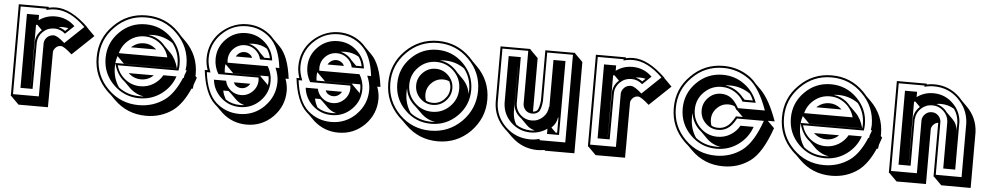

<svg xmlns="http://www.w3.org/2000/svg" viewBox="-37 -808 5881 1143"><g transform="rotate(5 2904.0 -236.0)"><path d="M344.7 -417.5Q327.6 -421.4 310.5 -421.4Q304.2 -421.4 298.1 -420.7Q292 -419.9 285.2 -418.9Q306.6 -414.6 326.7 -399.9ZM150.9 -51.3H151.4Q151.4 -85 151.4 -117.9Q151.4 -150.9 151.9 -184.1Q151.9 -196.8 151.9 -214.6Q151.9 -232.4 152.1 -251.2Q152.3 -270 152.3 -287.8Q152.3 -305.7 152.3 -318.8Q153.3 -340.8 162.1 -358.6Q170.9 -376.5 186.5 -391.1L188 -392.6L159.2 -421.4H150.9ZM455.1 -432.1 502.9 -384.3 376.5 -264.2Q327.1 -308.1 310.5 -308.1Q291.5 -308.1 279.3 -296.4H279.8Q272.9 -289.6 269.3 -282.7Q265.6 -275.9 265.1 -269Q265.1 -233.9 264.9 -193.1Q264.6 -152.3 264.6 -109.4Q264.6 -87.9 264.6 -64.9Q264.6 -42 264.6 -19.8Q264.6 2.4 264.4 23.2Q264.2 43.9 264.2 61.5H88.4L41 14.2H38.1V-534.2H216.8V-531.2L218.3 -529.3Q239.3 -534.2 261.7 -534.2Q306.2 -534.2 354.2 -509.5Q402.3 -484.9 456.1 -433.1ZM327.1 -383.3Q298.8 -408.7 261.7 -408.7Q223.1 -408.7 195.1 -382.6Q167 -356.4 164.6 -318.8L163.6 -39.1H91.3V-481H163.6V-449.2Q206.5 -481 261.7 -481Q329.6 -481 378.4 -433.6Q378.9 -433.1 379.4 -433.1ZM438.5 -433.1Q391.6 -478.5 347.9 -500.2Q304.2 -522 261.7 -522Q231 -522 204.6 -514.2V-522H50.3V2H204.6Q204.6 -32.7 204.8 -74.2Q205.1 -115.7 205.1 -158.4Q205.1 -201.2 205.3 -242.4Q205.6 -283.7 205.6 -318.8V-317.9Q207 -336.9 223.1 -353Q239.3 -367.7 261.7 -367.7Q283.2 -367.7 327.6 -327.6Z M801.3 -51.3Q807.6 -51.3 813.7 -51.3Q819.8 -51.3 826.2 -52.2Q785.6 -58.1 751 -85.9Q748 -88.4 745.4 -90.8Q742.7 -93.3 740.2 -95.7L705.6 -130.4Q702.6 -132.3 701.2 -133.8Q658.7 -167.5 641.1 -234.9Q640.6 -229 640.4 -223.1Q640.1 -217.3 640.1 -210.9Q640.1 -144.5 675.3 -92.8Q729 -51.3 801.3 -51.3ZM850.1 -421.4Q842.8 -421.4 835.7 -420.9Q828.6 -420.4 821.8 -419.4Q865.2 -414.6 901.4 -385.7Q914.1 -375 925.8 -360.4L961.4 -325.2Q994.1 -292.5 1008.8 -236.3H691.9L650.4 -277.8Q647 -267.6 644.5 -257.3Q642.1 -247.1 641.1 -235.8H1009.3Q1010.3 -242.7 1010.5 -248.5Q1010.7 -254.4 1010.7 -259.8Q1010.7 -329.6 969.2 -383.8Q916 -421.4 850.1 -421.4ZM629.4 -45.4Q618.7 -53.7 607.4 -65.4Q527.3 -145.5 527.3 -259.8Q527.3 -374.5 607.4 -453.1Q687 -534.2 801.3 -534.2Q916 -534.2 995.1 -453.6Q1000.5 -447.8 1005.9 -442.1Q1011.2 -436.5 1016.1 -430.2L1044.4 -402.3Q1123.5 -323.7 1123.5 -210.9Q1123.5 -207.5 1123.3 -204.8Q1123 -202.1 1123 -199.7L1131.8 -190.9Q1128.9 -181.2 1126 -173.3Q1123 -165.5 1120.6 -158.7H1121.1Q1120.1 -156.2 1118.9 -153.1Q1117.7 -149.9 1116.7 -147.5Q1116.2 -142.6 1115 -134.8Q1113.8 -127 1113.3 -123H1106Q1065.9 -31.7 1010.7 10.3Q940.9 61.5 850.1 61.5Q736.3 61.5 657.2 -17.6ZM725.6 -336.9Q728 -339.4 730 -340.8Q731.9 -342.3 734.4 -344.2Q763.7 -367.7 801.3 -367.7Q838.4 -367.7 867.7 -344.2Q872.6 -340.3 876.5 -336.9ZM856 -167Q832 -151.9 801.3 -151.9Q764.2 -151.9 734.4 -174.8H734.9Q729.5 -178.2 725.6 -182.6H875.5Q865.2 -172.4 856 -167ZM946.3 -295.9Q934.1 -344.2 893.8 -376.5Q853.5 -408.7 801.3 -408.7Q749 -408.7 709 -376.5Q668.9 -344.2 656.7 -295.9ZM801.3 -39.1Q710 -39.1 645.3 -103.8Q580.6 -168.5 580.6 -259.8Q580.6 -351.1 645.3 -416Q710 -481 801.3 -481Q892.6 -481 957.8 -416Q1022.9 -351.1 1022.9 -259.8Q1022.9 -242.7 1019.5 -223.6H656.7Q668.9 -175.3 709 -143.1Q749 -110.8 801.3 -110.8Q843.3 -110.8 878.2 -132.1Q913.1 -153.3 932.1 -188H1010.7Q988.3 -122.6 931.4 -80.8Q874.5 -39.1 801.3 -39.1ZM801.3 2Q887.7 2 955.6 -47.4Q1010.3 -87.9 1050.3 -182.6H1054.7L1057.1 -198.7Q1059.6 -206.1 1062.7 -213.4Q1065.9 -220.7 1068.4 -229H1061Q1062 -238.8 1063 -246.6Q1064 -254.4 1064 -259.8Q1064 -368.7 986.8 -444.8Q910.6 -522 801.3 -522Q692.4 -522 616.2 -444.8Q539.6 -368.7 539.6 -259.8Q539.6 -150.9 616.2 -74.2Q692.4 2 801.3 2Z M1514.2 -423.3Q1512.2 -425.3 1510.7 -427Q1509.3 -428.7 1507.3 -430.2ZM1555.7 -185.5Q1555.7 -183.6 1556.6 -179.7Q1557.6 -186.5 1558.3 -193.6Q1559.1 -200.7 1559.1 -208Q1559.1 -222.2 1556.2 -236.3H1345.2L1297.9 -283.7H1294.9Q1294.9 -284.7 1294.7 -285.4Q1294.4 -286.1 1294.4 -287.1Q1293 -275.4 1293 -263.2Q1293 -255.9 1293.5 -249.3Q1293.9 -242.7 1294.9 -235.8H1508.3Q1508.3 -234.9 1508.5 -233.9Q1508.8 -232.9 1508.8 -231.9ZM1451.2 -421.4Q1443.8 -421.4 1436.8 -420.7Q1429.7 -419.9 1422.9 -418.9Q1436 -416.5 1448.2 -410.4Q1460.4 -404.3 1471.2 -396Q1482.9 -386.7 1492.2 -374L1522 -344.2H1555.2Q1549.3 -374.5 1532.7 -398.9Q1497.1 -421.4 1451.2 -421.4ZM1295.4 -128.4Q1297.9 -114.3 1303 -101.6Q1308.1 -88.9 1314.9 -76.7Q1352.5 -51.3 1402.3 -51.3Q1409.2 -51.3 1415.5 -51.8Q1421.9 -52.2 1428.2 -53.2Q1403.8 -58.1 1382.3 -75.7Q1379.9 -78.1 1377.7 -80.1Q1375.5 -82 1373 -84.5L1338.9 -118.2Q1337.4 -119.6 1335.7 -120.8Q1334 -122.1 1332.5 -123.5Q1331.1 -124.5 1329.6 -125.7Q1328.1 -127 1326.7 -128.4ZM1308.6 -512.7Q1309.6 -513.2 1309.6 -513.2Q1354 -534.2 1402.3 -534.2Q1445.3 -534.2 1482.2 -519.8Q1519 -505.4 1549.8 -477.5Q1558.6 -468.8 1567.4 -458.5L1605.5 -420.4Q1633.8 -392.1 1651.4 -345Q1668.9 -297.9 1677.2 -231.4H1658.2Q1671.9 -192.9 1671.9 -159.2Q1671.9 -67.9 1606.9 -2.4Q1542 61.5 1451.2 61.5Q1366.2 61.5 1303.2 5.4L1265.1 -32.2L1253.4 -42.5Q1191.4 -100.1 1174.8 -241.2H1191.9Q1179.7 -277.3 1179.7 -312Q1179.7 -357.9 1196.3 -397.5Q1212.9 -437 1244.6 -468.3Q1273.9 -496.1 1308.6 -512.7ZM1362.8 -351.1Q1379.4 -367.7 1402.3 -367.7Q1421.4 -367.7 1437 -354.5Q1440.9 -352.1 1443.8 -347.4Q1446.8 -342.8 1449.7 -336.9H1352.1Q1355.5 -343.8 1362.8 -351.1ZM1441.4 -168.5Q1424.8 -151.9 1402.3 -151.9Q1381.8 -151.9 1366.2 -164.6V-164.1Q1360.4 -168.9 1354 -182.6H1452.1Q1450.2 -178.7 1447.5 -175.3Q1444.8 -171.9 1441.4 -168.5ZM1546.4 -295.9Q1571.3 -255.4 1571.3 -208Q1571.3 -137.7 1521.7 -88.4Q1472.2 -39.1 1402.3 -39.1Q1336.9 -39.1 1289.3 -82Q1241.7 -125 1234.4 -188H1307.1Q1314 -154.8 1340.3 -132.8Q1366.7 -110.8 1402.3 -110.8Q1441.9 -110.8 1470.7 -139.2Q1499.5 -167.5 1499.5 -208Q1499.5 -216.3 1498 -223.6H1257.8Q1233.4 -264.6 1233.4 -312Q1233.4 -381.8 1282.7 -431.4Q1332 -481 1402.3 -481Q1466.8 -481 1514.6 -438Q1562.5 -395 1569.8 -332H1497.1Q1490.2 -364.7 1463.6 -386.7Q1437 -408.7 1402.3 -408.7Q1361.8 -408.7 1333.5 -380.4Q1305.2 -352.1 1305.2 -312Q1305.2 -303.7 1306.2 -295.9ZM1616.2 -291Q1601.6 -415.5 1541.5 -468.3H1542Q1482.4 -522 1402.3 -522Q1314.9 -522 1253.4 -460V-460.4Q1191.9 -398.9 1191.9 -312Q1191.9 -272.9 1210.4 -229H1188.5Q1203.1 -105.5 1261.7 -51.3Q1321.8 2 1402.3 2Q1488.8 2 1550.8 -59.1H1550.3Q1612.3 -121.1 1612.3 -208Q1612.3 -247.1 1593.3 -291Z M2062.5 -423.3Q2060.5 -425.3 2059.1 -427Q2057.6 -428.7 2055.7 -430.2ZM2104 -185.5Q2104 -183.6 2105 -179.7Q2106 -186.5 2106.7 -193.6Q2107.4 -200.7 2107.4 -208Q2107.4 -222.2 2104.5 -236.3H1893.6L1846.2 -283.7H1843.3Q1843.3 -284.7 1843 -285.4Q1842.8 -286.1 1842.8 -287.1Q1841.3 -275.4 1841.3 -263.2Q1841.3 -255.9 1841.8 -249.3Q1842.3 -242.7 1843.3 -235.8H2056.6Q2056.6 -234.9 2056.9 -233.9Q2057.1 -232.9 2057.1 -231.9ZM1999.5 -421.4Q1992.2 -421.4 1985.1 -420.7Q1978 -419.9 1971.2 -418.9Q1984.4 -416.5 1996.6 -410.4Q2008.8 -404.3 2019.5 -396Q2031.2 -386.7 2040.5 -374L2070.3 -344.2H2103.5Q2097.7 -374.5 2081.1 -398.9Q2045.4 -421.4 1999.5 -421.4ZM1843.8 -128.4Q1846.2 -114.3 1851.3 -101.6Q1856.4 -88.9 1863.3 -76.7Q1900.9 -51.3 1950.7 -51.3Q1957.5 -51.3 1963.9 -51.8Q1970.2 -52.2 1976.6 -53.2Q1952.1 -58.1 1930.7 -75.7Q1928.2 -78.1 1926 -80.1Q1923.8 -82 1921.4 -84.5L1887.2 -118.2Q1885.7 -119.6 1884 -120.8Q1882.3 -122.1 1880.9 -123.5Q1879.4 -124.5 1877.9 -125.7Q1876.5 -127 1875 -128.4ZM1856.9 -512.7Q1857.9 -513.2 1857.9 -513.2Q1902.3 -534.2 1950.7 -534.2Q1993.7 -534.2 2030.5 -519.8Q2067.4 -505.4 2098.1 -477.5Q2106.9 -468.8 2115.7 -458.5L2153.8 -420.4Q2182.1 -392.1 2199.7 -345Q2217.3 -297.9 2225.6 -231.4H2206.5Q2220.2 -192.9 2220.2 -159.2Q2220.2 -67.9 2155.3 -2.4Q2090.3 61.5 1999.5 61.5Q1914.6 61.5 1851.6 5.4L1813.5 -32.2L1801.8 -42.5Q1739.7 -100.1 1723.1 -241.2H1740.2Q1728 -277.3 1728 -312Q1728 -357.9 1744.6 -397.5Q1761.2 -437 1793 -468.3Q1822.3 -496.1 1856.9 -512.7ZM1911.1 -351.1Q1927.7 -367.7 1950.7 -367.7Q1969.7 -367.7 1985.4 -354.5Q1989.3 -352.1 1992.2 -347.4Q1995.1 -342.8 1998 -336.9H1900.4Q1903.8 -343.8 1911.1 -351.1ZM1989.7 -168.5Q1973.1 -151.9 1950.7 -151.9Q1930.2 -151.9 1914.6 -164.6V-164.1Q1908.7 -168.9 1902.3 -182.6H2000.5Q1998.5 -178.7 1995.8 -175.3Q1993.2 -171.9 1989.7 -168.5ZM2094.7 -295.9Q2119.6 -255.4 2119.6 -208Q2119.6 -137.7 2070.1 -88.4Q2020.5 -39.1 1950.7 -39.1Q1885.3 -39.1 1837.6 -82Q1790 -125 1782.7 -188H1855.5Q1862.3 -154.8 1888.7 -132.8Q1915 -110.8 1950.7 -110.8Q1990.2 -110.8 2019 -139.2Q2047.9 -167.5 2047.9 -208Q2047.9 -216.3 2046.4 -223.6H1806.2Q1781.7 -264.6 1781.7 -312Q1781.7 -381.8 1831.1 -431.4Q1880.4 -481 1950.7 -481Q2015.1 -481 2063 -438Q2110.8 -395 2118.2 -332H2045.4Q2038.6 -364.7 2012 -386.7Q1985.4 -408.7 1950.7 -408.7Q1910.2 -408.7 1881.8 -380.4Q1853.5 -352.1 1853.5 -312Q1853.5 -303.7 1854.5 -295.9ZM2164.6 -291Q2149.9 -415.5 2089.8 -468.3H2090.3Q2030.8 -522 1950.7 -522Q1863.3 -522 1801.8 -460V-460.4Q1740.2 -398.9 1740.2 -312Q1740.2 -272.9 1758.8 -229H1736.8Q1751.5 -105.5 1810.1 -51.3Q1870.1 2 1950.7 2Q2037.1 2 2099.1 -59.1H2098.6Q2160.6 -121.1 2160.6 -208Q2160.6 -247.1 2141.6 -291Z M2544.4 -51.3Q2550.8 -51.3 2556.6 -51.5Q2562.5 -51.8 2568.4 -52.2Q2518.1 -59.6 2480 -97.7L2445.8 -131.3Q2437.5 -137.7 2430.2 -145.5Q2390.6 -185.5 2384.3 -237.8Q2383.3 -231 2383.3 -224.4Q2383.3 -217.8 2383.3 -210.9Q2383.3 -144.5 2418.5 -92.8Q2472.2 -51.3 2544.4 -51.3ZM2707.5 -322.8Q2745.6 -284.7 2752 -233.9Q2753.4 -246.1 2753.4 -259.8Q2753.4 -330.6 2711.9 -384.3Q2660.2 -421.4 2593.3 -421.4Q2585.9 -421.4 2578.9 -420.9Q2571.8 -420.4 2564.9 -419.4Q2617.2 -413.6 2658.2 -374Q2662.6 -369.6 2666.5 -365.2Q2670.4 -360.8 2674.3 -356ZM2544.4 -164.1Q2583.5 -164.1 2611.8 -192.4Q2640.6 -221.2 2640.6 -259.8Q2640.6 -271 2638.2 -280.8Q2635.7 -290.5 2631.3 -300.3Q2614.3 -308.1 2593.3 -308.1Q2553.7 -308.1 2524.9 -279.3Q2496.1 -250.5 2496.1 -210.9Q2496.1 -189.9 2503.4 -173.3Q2521.5 -164.1 2544.4 -164.1ZM2370.6 -46.4Q2360.4 -55.2 2350.1 -65.4Q2310.5 -106 2290.3 -154.1Q2270 -202.1 2270 -259.8Q2270 -373.5 2350.1 -453.6Q2430.7 -534.2 2544.4 -534.2Q2658.2 -534.2 2738.8 -453.6Q2744.1 -448.2 2749 -442.6Q2753.9 -437 2758.8 -431.6L2786.6 -403.8Q2866.2 -324.2 2866.2 -210.9Q2866.2 -153.8 2845.9 -106Q2825.7 -58.1 2786.1 -17.6Q2706.1 61.5 2593.3 61.5Q2480.5 61.5 2399.9 -17.6ZM2544.4 -39.1Q2453.1 -39.1 2388.4 -103.8Q2323.7 -168.5 2323.7 -259.8Q2323.7 -351.1 2388.4 -416Q2453.1 -481 2544.4 -481Q2635.7 -481 2700.7 -416Q2765.6 -351.1 2765.6 -259.8Q2765.6 -168.5 2700.7 -103.8Q2635.7 -39.1 2544.4 -39.1ZM2544.4 -110.8Q2606 -110.8 2649.9 -154.5Q2693.8 -198.2 2693.8 -259.8Q2693.8 -321.8 2649.9 -365.2Q2606 -408.7 2544.4 -408.7Q2482.9 -408.7 2439.2 -365.2Q2395.5 -321.8 2395.5 -259.8Q2395.5 -198.2 2439.2 -154.5Q2482.9 -110.8 2544.4 -110.8ZM2544.4 -151.9Q2500 -151.9 2468.3 -183.6Q2436.5 -215.3 2436.5 -259.8Q2436.5 -304.2 2468.3 -335.9Q2500 -367.7 2544.4 -367.7Q2588.9 -367.7 2620.6 -335.9Q2652.8 -303.7 2652.8 -259.8Q2652.8 -215.8 2620.6 -183.6Q2588.9 -151.9 2544.4 -151.9ZM2544.4 2Q2652.8 2 2730 -74.2Q2806.6 -151.9 2806.6 -259.8Q2806.6 -368.2 2730 -444.8Q2652.8 -522 2544.4 -522Q2436 -522 2358.9 -444.8Q2282.2 -368.2 2282.2 -259.8Q2282.2 -151.9 2358.9 -74.2Q2435.5 2 2544.4 2Z M3260.7 -79.1 3288.6 -51.3H3297.4V-141.6H3294.4Q3289.6 -106.4 3261.7 -80.1ZM3029.8 -152.8Q3030.8 -131.8 3035.6 -113.3Q3040.5 -94.7 3050.8 -78.1Q3089.4 -52.2 3139.2 -51.3Q3145 -51.3 3150.9 -52Q3156.7 -52.7 3163.1 -53.7Q3148.9 -57.1 3136.7 -63.5Q3124.5 -69.8 3114.3 -80.1L3075.7 -118.7Q3072.8 -121.1 3069.8 -123.3Q3066.9 -125.5 3064.5 -127.9Q3032.2 -157.7 3030.3 -200.7V-421.4H3029.8ZM3362.8 -534.2V-531.2L3410.2 -483.9V61.5H3234.9L3231 57.6Q3219.7 59.6 3209.2 60.5Q3198.7 61.5 3188 61.5Q3099.1 60.5 3034.7 0Q3033.7 -1 3032.5 -2Q3031.2 -2.9 3030.3 -3.9L2996.6 -37.1Q2993.7 -39.6 2990.7 -42.2Q2987.8 -44.9 2984.9 -47.9Q2919.9 -109.9 2917 -199.7V-534.2H3095.7V-531.2L3143.1 -483.9V-164.1Q3158.7 -165 3168.5 -174.8Q3173.3 -179.7 3177.7 -195.8Q3182.1 -211.9 3184.6 -232.4V-534.2ZM3309.6 -481V-39.1H3237.8V-70.3Q3193.4 -39.1 3139.2 -39.1Q3070.8 -39.6 3021.7 -86.4Q2972.7 -133.3 2970.2 -201.2V-481H3042.5V-201.2Q3044.9 -163.1 3072.8 -137Q3100.6 -110.8 3139.2 -110.8Q3177.7 -110.8 3205.6 -137Q3233.4 -163.1 3235.8 -201.2H3237.8V-481ZM3196.8 -522V-231.4Q3191.9 -180.7 3177.2 -166Q3161.6 -151.9 3139.2 -151.9Q3116.7 -151.9 3101.1 -166Q3085.9 -181.2 3083.5 -201.7V-522H2929.2V-200.2Q2932.1 -115.2 2993.2 -56.6Q3023.9 -27.3 3060.1 -12.9Q3096.2 1.5 3139.2 2Q3153.8 2 3168.2 0Q3182.6 -2 3196.8 -5.9V2H3350.6V-522Z M3793.5 -417.5Q3776.4 -421.4 3759.3 -421.4Q3752.9 -421.4 3746.8 -420.7Q3740.7 -419.9 3733.9 -418.9Q3755.4 -414.6 3775.4 -399.9ZM3599.6 -51.3H3600.1Q3600.1 -85 3600.1 -117.9Q3600.1 -150.9 3600.6 -184.1Q3600.6 -196.8 3600.6 -214.6Q3600.6 -232.4 3600.8 -251.2Q3601.1 -270 3601.1 -287.8Q3601.1 -305.7 3601.1 -318.8Q3602.1 -340.8 3610.8 -358.6Q3619.6 -376.5 3635.3 -391.1L3636.7 -392.6L3607.9 -421.4H3599.6ZM3903.8 -432.1 3951.7 -384.3 3825.2 -264.2Q3775.9 -308.1 3759.3 -308.1Q3740.2 -308.1 3728 -296.4H3728.5Q3721.7 -289.6 3718 -282.7Q3714.4 -275.9 3713.9 -269Q3713.9 -233.9 3713.6 -193.1Q3713.4 -152.3 3713.4 -109.4Q3713.4 -87.9 3713.4 -64.9Q3713.4 -42 3713.4 -19.8Q3713.4 2.4 3713.1 23.2Q3712.9 43.9 3712.9 61.5H3537.1L3489.7 14.2H3486.8V-534.2H3665.5V-531.2L3667 -529.3Q3688 -534.2 3710.4 -534.2Q3754.9 -534.2 3803 -509.5Q3851.1 -484.9 3904.8 -433.1ZM3775.9 -383.3Q3747.6 -408.7 3710.4 -408.7Q3671.9 -408.7 3643.8 -382.6Q3615.7 -356.4 3613.3 -318.8L3612.3 -39.1H3540V-481H3612.3V-449.2Q3655.3 -481 3710.4 -481Q3778.3 -481 3827.1 -433.6Q3827.6 -433.1 3828.1 -433.1ZM3887.2 -433.1Q3840.3 -478.5 3796.6 -500.2Q3752.9 -522 3710.4 -522Q3679.7 -522 3653.3 -514.2V-522H3499V2H3653.3Q3653.3 -32.7 3653.6 -74.2Q3653.8 -115.7 3653.8 -158.4Q3653.8 -201.2 3654.1 -242.4Q3654.3 -283.7 3654.3 -318.8V-317.9Q3655.8 -336.9 3671.9 -353Q3688 -367.7 3710.4 -367.7Q3731.9 -367.7 3776.4 -327.6Z M4298.8 -421.4Q4291 -421.4 4283.7 -420.9Q4276.4 -420.4 4269 -419.4Q4302.7 -415.5 4331.1 -398.9Q4359.4 -382.3 4378.9 -357.4L4392.1 -344.2H4441.4Q4436.5 -355 4431.4 -364.7Q4426.3 -374.5 4419.4 -383.3Q4392.6 -401.9 4362.5 -411.6Q4332.5 -421.4 4298.8 -421.4ZM4250 -51.3Q4256.3 -51.3 4262.5 -51.3Q4268.6 -51.3 4274.9 -52.2Q4223.1 -59.6 4186 -97.7L4152.8 -130.9Q4145 -136.7 4136.2 -145.5Q4096.2 -186.5 4090.3 -239.7Q4089.4 -232.9 4089.1 -225.6Q4088.9 -218.3 4088.9 -210.9Q4088.9 -144.5 4124 -92.8Q4177.7 -51.3 4250 -51.3ZM4202.1 -210.9Q4202.1 -200.7 4203.9 -191.2Q4205.6 -181.6 4209.5 -172.9Q4227.5 -164.1 4250 -164.1Q4276.4 -164.1 4297.9 -177.7Q4322.8 -191.9 4349.6 -241.2H4389.6L4352.1 -278.8H4349.6Q4345.7 -284.7 4342.5 -290Q4339.4 -295.4 4335.9 -300.3Q4319.8 -308.1 4298.8 -308.1Q4259.3 -308.1 4231 -279.3Q4202.1 -250.5 4202.1 -210.9ZM4078.1 -45.4Q4067.4 -53.7 4056.2 -65.4Q3976.1 -145.5 3976.1 -259.8Q3976.1 -374.5 4056.2 -453.1Q4135.7 -534.2 4250 -534.2Q4295.4 -534.2 4335.7 -521Q4376 -507.8 4411.6 -481.9Q4421.4 -474.6 4430.4 -465.8Q4439.5 -457 4448.2 -445.8L4480.5 -414.1Q4536.6 -357.9 4581.5 -231.4H4540.5L4581.1 -190.9Q4529.3 -41.5 4459.5 10.3Q4389.6 61.5 4298.8 61.5Q4185.1 61.5 4106 -17.6ZM4250 -39.1Q4158.7 -39.1 4094 -103.8Q4029.3 -168.5 4029.3 -259.8Q4029.3 -351.1 4094 -416Q4158.7 -481 4250 -481Q4323.2 -481 4380.1 -439Q4437 -397 4459.5 -332H4380.9Q4361.8 -366.2 4326.9 -387.5Q4292 -408.7 4250 -408.7Q4188.5 -408.7 4145 -365.2Q4101.6 -321.8 4101.6 -259.8Q4101.6 -198.2 4145 -154.5Q4188.5 -110.8 4250 -110.8Q4292 -110.8 4326.9 -132.1Q4361.8 -153.3 4380.9 -188H4459.5Q4437 -122.6 4380.1 -80.8Q4323.2 -39.1 4250 -39.1ZM4250 2Q4336.4 2 4404.3 -47.4Q4470.7 -96.2 4517.1 -229H4356.9Q4332 -182.6 4304.7 -167Q4280.8 -151.9 4250 -151.9Q4205.6 -151.9 4174.3 -183.6Q4142.6 -215.3 4142.6 -259.8Q4142.6 -304.2 4174.3 -335.9Q4205.6 -367.7 4250 -367.7Q4280.8 -367.7 4304.7 -352.5Q4331.1 -336.9 4356.9 -291H4517.6Q4471.2 -422.9 4404.3 -472.2V-471.7Q4335.4 -522 4250 -522Q4141.1 -522 4064.9 -444.8Q3988.3 -368.7 3988.3 -259.8Q3988.3 -150.9 4064.9 -74.2Q4141.1 2 4250 2Z M4896.5 -51.3Q4902.8 -51.3 4908.9 -51.3Q4915 -51.3 4921.4 -52.2Q4880.9 -58.1 4846.2 -85.9Q4843.3 -88.4 4840.6 -90.8Q4837.9 -93.3 4835.4 -95.7L4800.8 -130.4Q4797.9 -132.3 4796.4 -133.8Q4753.9 -167.5 4736.3 -234.9Q4735.8 -229 4735.6 -223.1Q4735.4 -217.3 4735.4 -210.9Q4735.4 -144.5 4770.5 -92.8Q4824.2 -51.3 4896.5 -51.3ZM4945.3 -421.4Q4938 -421.4 4930.9 -420.9Q4923.8 -420.4 4917 -419.4Q4960.4 -414.6 4996.6 -385.7Q5009.3 -375 5021 -360.4L5056.6 -325.2Q5089.4 -292.5 5104 -236.3H4787.1L4745.6 -277.8Q4742.2 -267.6 4739.7 -257.3Q4737.3 -247.1 4736.3 -235.8H5104.5Q5105.5 -242.7 5105.7 -248.5Q5106 -254.4 5106 -259.8Q5106 -329.6 5064.5 -383.8Q5011.2 -421.4 4945.3 -421.4ZM4724.6 -45.4Q4713.9 -53.7 4702.6 -65.4Q4622.6 -145.5 4622.6 -259.8Q4622.6 -374.5 4702.6 -453.1Q4782.2 -534.2 4896.5 -534.2Q5011.2 -534.2 5090.3 -453.6Q5095.7 -447.8 5101.1 -442.1Q5106.4 -436.5 5111.3 -430.2L5139.6 -402.3Q5218.8 -323.7 5218.8 -210.9Q5218.8 -207.5 5218.5 -204.8Q5218.3 -202.1 5218.3 -199.7L5227.1 -190.9Q5224.1 -181.2 5221.2 -173.3Q5218.3 -165.5 5215.8 -158.7H5216.3Q5215.3 -156.2 5214.1 -153.1Q5212.9 -149.9 5211.9 -147.5Q5211.4 -142.6 5210.2 -134.8Q5209 -127 5208.5 -123H5201.2Q5161.1 -31.7 5106 10.3Q5036.1 61.5 4945.3 61.5Q4831.5 61.5 4752.4 -17.6ZM4820.8 -336.9Q4823.2 -339.4 4825.2 -340.8Q4827.1 -342.3 4829.6 -344.2Q4858.9 -367.7 4896.5 -367.7Q4933.6 -367.7 4962.9 -344.2Q4967.8 -340.3 4971.7 -336.9ZM4951.2 -167Q4927.2 -151.9 4896.5 -151.9Q4859.4 -151.9 4829.6 -174.8H4830.1Q4824.7 -178.2 4820.8 -182.6H4970.7Q4960.4 -172.4 4951.2 -167ZM5041.5 -295.9Q5029.3 -344.2 4989 -376.5Q4948.7 -408.7 4896.5 -408.7Q4844.2 -408.7 4804.2 -376.5Q4764.2 -344.2 4752 -295.9ZM4896.5 -39.1Q4805.2 -39.1 4740.5 -103.8Q4675.8 -168.5 4675.8 -259.8Q4675.8 -351.1 4740.5 -416Q4805.2 -481 4896.5 -481Q4987.8 -481 5053 -416Q5118.2 -351.1 5118.2 -259.8Q5118.2 -242.7 5114.7 -223.6H4752Q4764.2 -175.3 4804.2 -143.1Q4844.2 -110.8 4896.5 -110.8Q4938.5 -110.8 4973.4 -132.1Q5008.3 -153.3 5027.3 -188H5106Q5083.5 -122.6 5026.6 -80.8Q4969.7 -39.1 4896.5 -39.1ZM4896.5 2Q4982.9 2 5050.8 -47.4Q5105.5 -87.9 5145.5 -182.6H5149.9L5152.3 -198.7Q5154.8 -206.1 5158 -213.4Q5161.1 -220.7 5163.6 -229H5156.2Q5157.2 -238.8 5158.2 -246.6Q5159.2 -254.4 5159.2 -259.8Q5159.2 -368.7 5082 -444.8Q5005.9 -522 4896.5 -522Q4787.6 -522 4711.4 -444.8Q4634.8 -368.7 4634.8 -259.8Q4634.8 -150.9 4711.4 -74.2Q4787.6 2 4896.5 2Z M5397.9 -51.3H5398.4Q5398.4 -85 5398.4 -117.9Q5398.4 -150.9 5398.9 -184.1Q5398.9 -196.8 5398.9 -214.6Q5398.9 -232.4 5399.2 -251.2Q5399.4 -270 5399.4 -287.8Q5399.4 -305.7 5399.4 -318.8Q5400.4 -340.8 5409.2 -358.6Q5418 -376.5 5433.6 -391.1L5435.1 -392.6L5406.2 -421.4H5397.9ZM5665 -227.5Q5665 -250.5 5665.3 -272.9Q5665.5 -295.4 5665.5 -318.4Q5663.6 -363.3 5638.2 -399.4Q5602.1 -421.4 5557.6 -421.4Q5544.4 -421.4 5531.2 -418.5Q5560.1 -412.1 5583 -391.1Q5586.9 -387.2 5590.3 -383.1Q5593.8 -378.9 5597.2 -374.5L5630.9 -341.3L5633.8 -338.4Q5647.9 -324.7 5656 -307.1Q5664.1 -289.6 5665 -270ZM5712.9 -419.4Q5774.4 -357.9 5778.3 -271V61.5L5602.5 61L5555.2 13.7H5552.2V-308.1Q5537.1 -306.2 5526.9 -296.4Q5514.2 -285.2 5511.2 -268.1V61.5H5335.4L5288.1 14.2H5285.2V-534.2H5463.9V-531.2L5465.3 -529.3Q5486.3 -534.2 5508.8 -534.2Q5553.2 -534.2 5592 -518.6Q5630.9 -502.9 5662.1 -472.2Q5667.5 -466.8 5672.1 -461.4Q5676.8 -456.1 5681.6 -450.7ZM5338.4 -39.1V-481H5410.6V-449.2Q5453.6 -481 5508.8 -481Q5576.7 -481 5625.7 -433.6Q5674.8 -386.2 5677.7 -318.8H5677.2V-39.1L5605.5 -39.6V-318.8Q5603 -356.4 5575 -382.6Q5546.9 -408.7 5508.8 -408.7Q5470.2 -408.7 5442.1 -382.6Q5414.1 -356.4 5411.6 -318.8H5410.6V-39.1ZM5451.7 2V-317.4Q5454.6 -338.4 5470.7 -353Q5486.8 -367.7 5508.8 -367.7Q5530.8 -367.7 5546.4 -353Q5554.2 -345.7 5558.6 -336.7Q5563 -327.6 5564.5 -317.9V1.5L5718.8 2V-319.8Q5714.8 -404.3 5653.8 -463.4H5654.3Q5594.2 -522 5508.8 -522Q5478 -522 5451.7 -514.2V-522H5297.4V2Z"/></g></svg>

Font: Gondrin
Style: Regular
Weight: 400
Designer: Peter Wiegel, original typeface by Carl Albert Fahrenwaldt 1901
Foundry: Peter Wiegel
Version: Version 1.000 2010 initial release